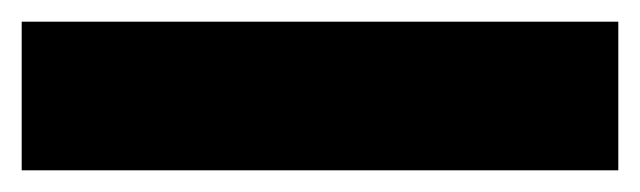

<svg xmlns="http://www.w3.org/2000/svg" viewBox="-54 10 590 177"><path d="M-34 30H516V167H-34Z"/></svg>

Font: Unbounded
Style: Bold
Weight: 700
Designer: Luke Prowse, Jean-Baptiste Morizot, Fátima Lázaro, Florian Runge
Foundry: NaN
Version: Version 1.700